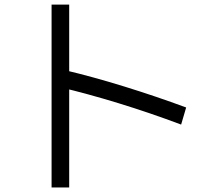

<svg xmlns="http://www.w3.org/2000/svg" viewBox="-20 -808 920 848"><path d="M780 -257.8Q641.1 -310 503.3 -352.2Q365.6 -394.4 243.3 -423.3L263.3 -498.9Q390 -468.9 530 -425.6Q670 -382.2 802.2 -333.3ZM207.8 20V-787.8H285.6V20Z"/></svg>

Font: Paperlogy 4 Regular
Style: Regular
Weight: 400
Designer: redesigned by Lee Juim, glyphs from Gmarket Sans & Montserrat
Foundry: PT&
Version: Version 1.001